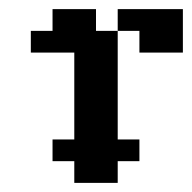

<svg xmlns="http://www.w3.org/2000/svg" viewBox="-20 -401 421 421"><path d="M95.2 -95.2H142.9V-47.6H95.2ZM142.9 -95.2H190.5V-47.6H142.9ZM190.5 -95.2H238.1V-47.6H190.5ZM238.1 -95.2H285.7V-47.6H238.1ZM142.9 -47.6H190.5V0H142.9ZM190.5 -47.6H238.1V0H190.5ZM142.9 -142.9H190.5V-95.2H142.9ZM190.5 -142.9H238.1V-95.2H190.5ZM190.5 -190.5H238.1V-142.9H190.5ZM190.5 -238.1H238.1V-190.5H190.5ZM190.5 -285.7H238.1V-238.1H190.5ZM142.9 -285.7H190.5V-238.1H142.9ZM142.9 -238.1H190.5V-190.5H142.9ZM142.9 -190.5H190.5V-142.9H142.9ZM190.5 -333.3H238.1V-285.7H190.5ZM142.9 -333.3H190.5V-285.7H142.9ZM95.2 -333.3H142.9V-285.7H95.2ZM47.6 -333.3H95.2V-285.7H47.6ZM95.2 -381H142.9V-333.3H95.2ZM142.9 -381H190.5V-333.3H142.9ZM238.1 -381H285.7V-333.3H238.1ZM285.7 -381H333.3V-333.3H285.7ZM333.3 -381H381V-333.3H333.3ZM285.7 -333.3H333.3V-285.7H285.7ZM333.3 -333.3H381V-285.7H333.3Z"/></svg>

Font: Jacquard 12
Style: Regular
Weight: 400
Designer: Sarah Cadigan-Fried
Version: Version 1.000; ttfautohint (v1.8.4.7-5d5b)